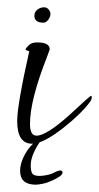

<svg xmlns="http://www.w3.org/2000/svg" viewBox="-20 -382 271 525"><path d="M68 11Q27 11 27 -51Q27 -95 60 -242Q50 -245 50 -246Q50 -251 62 -261Q69 -266 82 -266Q116 -266 116 -247Q116 -246 108 -225Q62 -108 62 -43Q62 -11 80 -11Q106 -11 167 -65Q226 -120 229 -120Q231 -120 231 -115Q231 -110 225 -102Q213 -86 195.5 -69Q178 -52 154 -33Q98 11 68 11ZM99 -320Q74 -320 74 -339Q74 -349 82 -355.5Q90 -362 101 -362Q108 -362 113 -356Q118 -350 118 -344Q118 -336 112 -328Q106 -320 99 -320ZM78 123Q35 123 35 85Q35 68 43.5 49.5Q52 31 63.5 18Q75 5 83 5L89 6Q64 43 64 70Q64 85 68 92Q72 99 88 99Q94 99 104 97.5Q114 96 124 92Q133 87 138 85.5Q143 84 144 84Q151 84 151 90Q151 99 122 112Q109 118 96.5 120.5Q84 123 78 123Z"/></svg>

Font: Ole
Style: Regular
Weight: 400
Designer: Robert E. Leuschke
Foundry: Robert E. Leuschke
Version: Version 1.010; ttfautohint (v1.8.3)